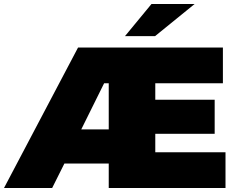

<svg xmlns="http://www.w3.org/2000/svg" viewBox="-39 -937 1178 957"><path d="M-19 0 350 -700H1072V-522H735V-440H1031V-270H735V-178H1085V0H503V-122H282L221 0ZM503 -522H480L366 -292H503ZM584 -757 716 -917H931L734 -757Z"/></svg>

Font: Montserrat Thin Black
Style: Regular
Weight: 900
Version: Version 9.000